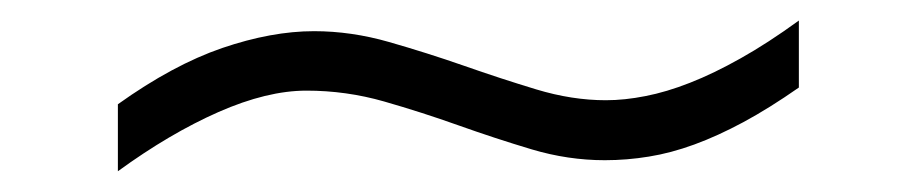

<svg xmlns="http://www.w3.org/2000/svg" viewBox="-20 -391 873 186"><path d="M753.9 -306.2Q725.1 -286.1 700.2 -272.7Q675.3 -259.3 652.6 -251Q629.9 -242.7 608.6 -239.3Q587.4 -235.8 565.9 -235.8Q530.3 -235.8 495.1 -246.3Q460 -256.8 424.3 -269.5Q388.7 -282.2 352.1 -292.7Q315.4 -303.2 276.9 -303.2Q238.8 -303.2 191.7 -282.5Q144.5 -261.7 94.2 -225.1V-290Q147.5 -328.1 195.3 -344.5Q243.2 -360.8 284.2 -360.8Q320.3 -360.8 356.9 -350.3Q393.6 -339.8 429.2 -327.4Q464.8 -314.9 499.5 -304.4Q534.2 -293.9 566.9 -293.9Q585 -293.9 605.2 -297.9Q625.5 -301.8 648.4 -310.8Q671.4 -319.8 697.5 -334.5Q723.6 -349.1 753.9 -371.1Z"/></svg>

Font: Charis SIL CyrE
Style: Italic
Weight: 400
Italic angle: -11°
Foundry: SIL International
Version: Version 5.000